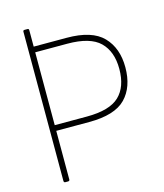

<svg xmlns="http://www.w3.org/2000/svg" viewBox="-122 -825 864 1013"><g transform="rotate(-15 310.5 -318.0)"><path d="M124 98H108Q101 98 100 90V-628Q100 -636 108 -636H312Q450 -636 510.5 -573.5Q571 -511 571 -406Q571 -298 511.5 -237Q452 -176 312 -176H132V90Q132 97 124 98ZM307 -207Q432 -207 485 -257.5Q538 -308 538 -406Q538 -501 485 -553Q432 -605 307 -605H132V-207ZM124 0H108Q101 0 100 -8V-726Q100 -734 108 -734H124Q132 -734 132 -726V-8Q132 -1 124 0Z"/></g></svg>

Font: YamahaIndonesia935. App Thin
Style: Regular
Weight: 100
Designer: Dalton Maag Ltd
Foundry: Dalton Maag Ltd
Version: Version 1.002